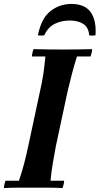

<svg xmlns="http://www.w3.org/2000/svg" viewBox="-27 -951 505 973"><path d="M-7 2Q-7 -6 -4.5 -17Q-2 -28 1 -35H69Q84 -79 95.5 -123Q107 -167 116 -210L176 -490Q187 -537 193 -579Q199 -621 203 -665H135Q135 -673 137.5 -684Q140 -695 143 -702Q177 -701 216.5 -700.5Q256 -700 290 -700Q325 -700 365 -700.5Q405 -701 440 -702Q440 -695 437.5 -684Q435 -673 432 -665H363Q349 -621 338 -578.5Q327 -536 316 -490L256 -210Q249 -171 241.5 -129Q234 -87 229 -35H298Q298 -28 295.5 -17Q293 -6 290 2Q256 0 216 0Q176 0 141 0Q107 0 67.5 0Q28 0 -7 2ZM165 -772Q182 -858 228.5 -894.5Q275 -931 334 -931Q403 -931 432.5 -889.5Q462 -848 457 -772Q440 -769 425 -772Q422 -812 395.5 -829.5Q369 -847 326 -847Q285 -847 251 -830.5Q217 -814 197 -772Q181 -769 165 -772Z"/></svg>

Font: Poltawski Nowy SemiBold
Style: Italic
Weight: 600
Italic angle: -12°
Version: Version 1.001;gftools[0.9.25]